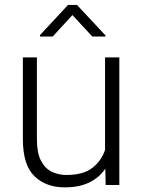

<svg xmlns="http://www.w3.org/2000/svg" viewBox="-20 -766 589 795"><path d="M417.5 0 416 -67.4Q391.6 -31.2 350.1 -10.7Q308.6 9.8 248 9.8Q170.4 9.8 122.6 -36.4Q74.7 -82.5 74.7 -190.4V-528.3H132.8V-189.5Q132.8 -133.3 149.4 -101.1Q166 -68.8 193.8 -55.2Q221.7 -41.5 254.9 -41.5Q324.7 -41.5 362.5 -71Q400.4 -100.6 415 -145.5V-528.3H474.1V0ZM298.8 -745.6 416.5 -619.6V-614.7H362.3L279.8 -703.6L198.2 -614.7H145.5V-620.6L261.7 -745.6Z"/></svg>

Font: Vazirmatn RD UI FD ExtraLight
Style: Regular
Weight: 200
Designer: Saber Rastikerdar
Foundry: Saber Rastikerdar
Version: Version 33.003